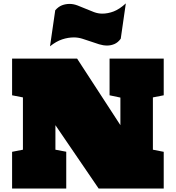

<svg xmlns="http://www.w3.org/2000/svg" viewBox="-20 -1088 1015 1108"><path d="M676.8 -864.7Q661.1 -842.8 640.6 -834Q620.1 -825.2 598.1 -825.2Q575.7 -825.2 551.8 -832.5Q527.8 -839.8 503.4 -848.6Q479 -857.4 454.6 -864.7Q430.2 -872.1 406.7 -872.1Q373 -872.1 338.9 -860.8Q304.7 -849.6 268.6 -820.8L298.8 -1028.8Q316.9 -1049.3 337.6 -1057.4Q358.4 -1065.4 381.8 -1065.4Q403.8 -1065.4 427.2 -1056.6Q450.7 -1047.9 474.6 -1037.4Q498.5 -1026.9 522.5 -1018.1Q546.4 -1009.3 569.8 -1009.3Q603 -1009.3 636.5 -1022.2Q669.9 -1035.2 706.1 -1068.4ZM299.8 -365.7V-224.1L362.3 -212.4V0H49.8V-211.9L112.3 -224.1V-525.9L49.8 -538.1V-750H424.8L674.8 -365.7V-524.9L612.3 -538.1V-750H924.8V-538.1L862.3 -525.9V-224.1L924.8 -211.9V0H549.3Z"/></svg>

Font: Holtwood One SC
Style: Regular
Weight: 400
Version: Version 1.000